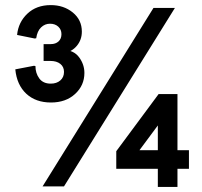

<svg xmlns="http://www.w3.org/2000/svg" viewBox="-20 -731 793 753"><path d="M180 -329Q120 -329 83 -363.5Q46 -398 40 -459L113 -473L119 -472Q119 -444 134 -423.5Q149 -403 179 -403Q202 -403 216.5 -415.5Q231 -428 231 -449Q231 -469 216.5 -480.5Q202 -492 178 -492H151V-558H179Q198 -558 209.5 -568.5Q221 -579 221 -597Q221 -615 208.5 -626.5Q196 -638 176 -638Q156 -638 141 -623.5Q126 -609 122 -581L116 -580L47 -594Q52 -644 87.5 -677.5Q123 -711 179 -711Q230 -711 265.5 -682Q301 -653 301 -607Q301 -575 281.5 -551.5Q262 -528 231 -523V-535Q270 -534 290.5 -506Q311 -478 311 -445Q311 -396 274.5 -362.5Q238 -329 180 -329ZM147 0 582 -700H666L231 0ZM599 2V-69H436V-138L602 -362H676V-142H721V-69H676V2ZM527 -142H599V-239Z"/></svg>

Font: Fustat Medium
Style: Regular
Weight: 500
Designer: Mohamed Gaber, Khaled Hosny, Laura Garcia Mut
Foundry: Kief Type Foundry, Alif Type Foundry, Hard Type Foundry
Version: Version 1.007